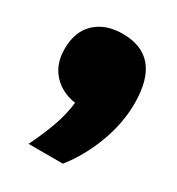

<svg xmlns="http://www.w3.org/2000/svg" viewBox="-112 -308 515 560"><g transform="rotate(30 145.5 -28.0)"><path d="M64.5 180Q88 132 102.8 90.5Q117.5 49 122 8.5Q75 1.5 46 -30.2Q17 -62 17 -113Q17 -171.5 51.2 -203.5Q85.5 -235.5 142.5 -235.5Q273.5 -235.5 273.5 -76.5Q273.5 -10 248 58.2Q222.5 126.5 180 180Z"/></g></svg>

Font: Encode Sans Semi Condensed Black
Style: Regular
Weight: 900
Width: 4
Designer: Multiple Designers
Foundry: Impallari Type
Version: Version 3.000; ttfautohint (v1.8.3) -l 8 -r 50 -G 200 -x 14 